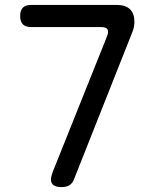

<svg xmlns="http://www.w3.org/2000/svg" viewBox="-20 -750 640 780"><path d="M194 -51 415 -603Q417 -608 418 -612.5Q419 -617 419 -621Q419 -631 412 -635.5Q405 -640 390 -640H107Q84 -640 73 -651Q62 -662 62 -685Q62 -708 73 -719Q84 -730 107 -730H454Q490 -730 508 -712.5Q526 -695 526 -662Q526 -650 524 -640.5Q522 -631 519 -623L280 -20Q274 -5 262 2.5Q250 10 230 10Q209 10 198 2.5Q187 -5 187 -21Q187 -27 189 -35Q191 -43 194 -51Z"/></svg>

Font: Maple Mono NF
Style: Regular
Weight: 400
Monospace: yes
Designer: subframe7536
Version: Version 7.000